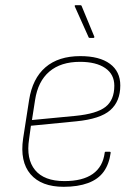

<svg xmlns="http://www.w3.org/2000/svg" viewBox="-20 -707 535 739"><path d="M225 12Q139 12 97.5 -36.5Q56 -85 69 -174L92 -322Q105 -405 155 -448Q205 -491 289 -491Q363 -491 403 -461.5Q443 -432 443 -378Q443 -317 404.5 -283Q366 -249 273 -240L99 -223L92 -172Q80 -95 115 -52.5Q150 -10 228 -10Q298 -10 337 -37.5Q376 -65 383 -119Q383 -123 387 -123H402Q406 -123 406 -119Q400 -75 379 -46Q358 -17 319 -2.5Q280 12 225 12ZM103 -245 270 -261Q352 -269 386 -295.5Q420 -322 420 -377Q420 -421 385 -445Q350 -469 288 -469Q214 -469 170 -431.5Q126 -394 115 -322ZM326 -561Q321 -561 320 -566L268 -682Q267 -685 268 -686Q269 -687 271 -687H289Q294 -687 295 -682L343 -566Q344 -561 339 -561Z"/></svg>

Font: Sofia Sans Thin
Style: Italic
Weight: 250
Italic angle: -9°
Version: Version 4.100-B